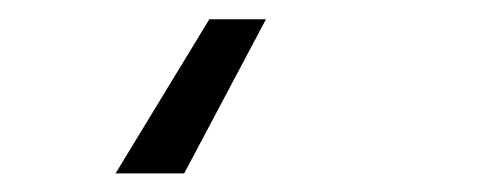

<svg xmlns="http://www.w3.org/2000/svg" viewBox="-20 -32 526 202"><path d="M200.2 -11.7H259.8L173.8 150.4H101.6Z"/></svg>

Font: Dinish
Style: Italic
Weight: 400
Italic angle: -12°
Designer: Bert Driehuis
Foundry: Playbeing
Version: Version 3.002; git-62d0f29-release